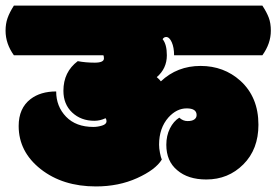

<svg xmlns="http://www.w3.org/2000/svg" viewBox="-57 -670 989 687"><path d="M221.2 -451.2Q249 -445.8 282 -445.8Q314.9 -445.8 314.9 -460.9Q314.9 -468.3 313 -472.2H-7.3Q-37.1 -513.7 -37.1 -560.1Q-37.1 -585 -30 -605.2Q-22.9 -625.5 -7.3 -649.9H881.8Q897.5 -626 904.8 -606.4Q912.1 -586.9 912.1 -560.1Q912.1 -514.2 881.8 -472.2H565.9Q565.9 -500 557.6 -518.8Q549.3 -537.6 537.6 -537.6Q529.3 -537.6 524.9 -529.8Q540 -511.2 540 -472.2Q540 -424.8 503.9 -394Q505.4 -392.6 509.5 -388.9Q513.7 -385.3 518.6 -378.9Q577.1 -434.1 660.6 -434.1Q744.1 -434.1 803.2 -380.9Q867.7 -322.3 867.7 -223.6Q867.7 -135.7 813.7 -81.8Q759.8 -27.8 681.2 -27.8Q615.7 -27.8 577.1 -61Q538.1 -93.3 538.1 -151.9Q538.1 -184.6 551 -210.4Q564 -236.3 584.5 -249Q597.7 -236.8 614 -236.8Q630.4 -236.8 638.4 -242.7Q646.5 -248.5 646.5 -258.3Q646.5 -282.2 610.8 -282.2Q575.2 -282.2 545.9 -250Q512.2 -211.9 512.2 -152.3Q512.2 -139.2 515.4 -122.8Q518.6 -106.4 522 -99.1Q499.5 -62.5 433.6 -32.7Q367.7 -2.9 286.1 -2.9Q167.5 -2.9 88.6 -64.9Q9.8 -127 9.8 -219.2Q9.8 -282.7 52.2 -315.4Q87.9 -342.8 144 -342.8Q144 -289.1 179.4 -252.4Q214.8 -215.8 277.3 -215.8Q292.5 -215.8 308.3 -220.7Q324.2 -225.6 324.2 -236.3Q324.2 -242.2 320.8 -247.1Q301.3 -237.8 280.8 -237.8Q232.9 -237.8 201.4 -267.3Q169.9 -296.9 169.9 -345.2Q169.9 -412.6 221.2 -451.2Z"/></svg>

Font: Modak
Style: Regular
Weight: 400
Version: Version 1.036;PS Version 1.000;hotconv 1.0.79;makeotf.lib2.5